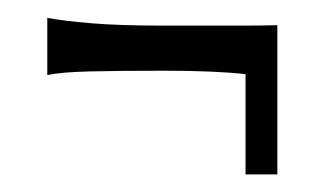

<svg xmlns="http://www.w3.org/2000/svg" viewBox="-20 -323 382 218"><path d="M294.9 -294.4V-125H258.8V-238.8Q241.7 -240.7 219 -241.7Q196.3 -242.7 166 -242.7Q113.3 -242.7 81.8 -241.9Q50.3 -241.2 33.7 -237.8V-302.7Q51.8 -299.3 83.5 -296.6Q115.2 -293.9 167 -293.9H254.4Q275.4 -293.9 294.9 -294.4Z"/></svg>

Font: Smythe
Style: Regular
Weight: 400
Version: Version 1.000